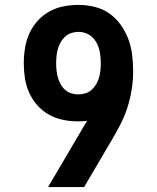

<svg xmlns="http://www.w3.org/2000/svg" viewBox="-20 -763 640 783"><path d="M176 0 320 -245Q324 -251 327.5 -257.5Q331 -264 335 -270Q326 -269 316 -268.5Q306 -268 297 -268Q266 -268 235.5 -274.5Q205 -281 178.5 -296Q152 -311 131.5 -334.5Q111 -358 98.5 -386Q86 -414 81.5 -444.5Q77 -475 77 -505Q77 -536 82 -567Q87 -598 99.5 -626Q112 -654 133 -677.5Q154 -701 181 -716Q208 -731 238.5 -737Q269 -743 300 -743Q333 -743 366 -735Q399 -727 426 -708Q453 -689 472.5 -661.5Q492 -634 503.5 -603Q515 -572 519 -538.5Q523 -505 523 -472Q523 -435 517 -397.5Q511 -360 499.5 -324Q488 -288 470.5 -254.5Q453 -221 434 -189L323 0ZM299 -378Q314 -378 328.5 -382.5Q343 -387 354 -397Q365 -407 372.5 -420Q380 -433 384 -447Q388 -461 389.5 -476Q391 -491 391 -505Q391 -520 389.5 -534.5Q388 -549 384 -563.5Q380 -578 372.5 -591Q365 -604 354 -613.5Q343 -623 329 -628Q315 -633 300 -633Q285 -633 271 -628.5Q257 -624 246 -614Q235 -604 227.5 -591Q220 -578 216 -563.5Q212 -549 210.5 -534.5Q209 -520 209 -505Q209 -491 210.5 -476Q212 -461 216 -447Q220 -433 227 -420Q234 -407 245 -397Q256 -387 270 -382.5Q284 -378 299 -378Z"/></svg>

Font: Iosevka Etoile Extrabold
Style: Regular
Weight: 800
Designer: Belleve Invis
Foundry: Belleve Invis
Version: Version 22.1.2; ttfautohint (v1.8.4)